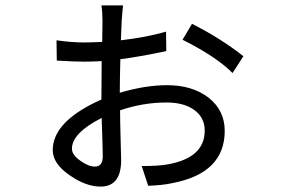

<svg xmlns="http://www.w3.org/2000/svg" viewBox="-20 -643 1040 710"><path d="M360 -65Q360 -89 356 -207Q246 -151 246 -93Q246 -70 278 -48Q307 -27 331 -27Q360 -27 360 -65ZM423 -300Q517 -328 598 -328Q691 -328 751 -282Q811 -235 811 -159Q811 -3 618 34Q583 42 528 44L504 -29Q568 -29 599 -35Q737 -59 737 -160Q737 -210 696 -238Q658 -264 596 -264Q509 -264 424 -235Q424 -200 426 -130Q428 -70 428 -51Q428 47 352 47Q298 47 239 6Q175 -37 175 -88Q175 -195 355 -275L356 -417Q314 -415 293 -415Q253 -415 190 -419L189 -494Q243 -486 293 -486Q312 -486 358 -488L359 -565Q359 -599 355 -623H435Q433 -607 430 -566L427 -494Q522 -505 594 -526L595 -454Q495 -433 425 -424Q423 -342 423 -304ZM690 -555Q800 -499 880 -435L840 -373Q779 -434 655 -496Z"/></svg>

Font: Source Han Sans K Regular
Style: Regular
Weight: 400
Designer: Ryoko NISHIZUKA  (kana & ideographs); Paul D. Hunt (Latin, Greek & Cyrillic); Wenlong ZHANG  (bopomofo); Sandoll Communi
Foundry: Adobe Systems Incorporated
Version: Version 1.00 July 18, 2014, initial release